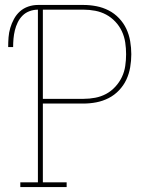

<svg xmlns="http://www.w3.org/2000/svg" viewBox="-20 -755 640 775"><path d="M62 0V-19H133V-716Q116 -716 99.5 -710Q83 -704 71 -692Q59 -680 51.5 -664.5Q44 -649 40 -632.5Q36 -616 34.5 -599Q33 -582 33 -565H13Q13 -585 14.5 -604.5Q16 -624 21.5 -642.5Q27 -661 36.5 -678.5Q46 -696 60.5 -709Q75 -722 94 -728.5Q113 -735 133 -735H317Q343 -735 369 -730Q395 -725 418.5 -713Q442 -701 460.5 -681.5Q479 -662 490 -638.5Q501 -615 505.5 -588.5Q510 -562 510 -536Q510 -510 505.5 -483.5Q501 -457 490 -433.5Q479 -410 460.5 -390.5Q442 -371 418.5 -359Q395 -347 369 -342Q343 -337 317 -337H153V-19H249V0ZM153 -356H317Q341 -356 364.5 -360.5Q388 -365 408.5 -376Q429 -387 445.5 -405Q462 -423 472 -444Q482 -465 485.5 -488.5Q489 -512 489 -536Q489 -560 485.5 -583.5Q482 -607 472 -628.5Q462 -650 445.5 -667.5Q429 -685 408.5 -696Q388 -707 364.5 -711.5Q341 -716 317 -716H153Z"/></svg>

Font: Iosevka HT Thin Extended
Style: Regular
Weight: 100
Width: 7
Monospace: yes
Designer: Belleve Invis
Foundry: Belleve Invis
Version: Version 32.3.0; ttfautohint (v1.8.4)